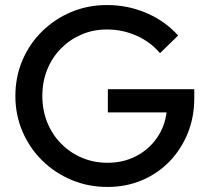

<svg xmlns="http://www.w3.org/2000/svg" viewBox="-20 -731 830 762"><path d="M407 11Q330 11 263.5 -17Q197 -45 147 -94.5Q97 -144 69 -209.5Q41 -275 41 -350Q41 -425 68.5 -490.5Q96 -556 146 -605.5Q196 -655 262 -683Q328 -711 405 -711Q488 -711 562 -679Q636 -647 687 -590L615 -520Q577 -565 521.5 -589.5Q466 -614 405 -614Q350 -614 303.5 -594Q257 -574 222 -538.5Q187 -503 167.5 -455Q148 -407 148 -350Q148 -294 167.5 -245.5Q187 -197 222.5 -161Q258 -125 305 -105Q352 -85 407 -85Q469 -85 519.5 -111Q570 -137 602 -182.5Q634 -228 641 -285H408V-377H751V-341Q751 -266 725 -202Q699 -138 652.5 -90Q606 -42 543 -15.5Q480 11 407 11Z"/></svg>

Font: Red Hat Display Medium
Style: Regular
Weight: 500
Designer: Pentagram, MCKL
Foundry: Pentagram, MCKL
Version: Version 1.023